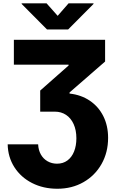

<svg xmlns="http://www.w3.org/2000/svg" viewBox="-20 -952 709 1182"><path d="M331.1 55.7Q368.2 55.7 395 35.9Q421.9 16.1 436 -19.3Q450.2 -54.7 450.2 -100.6Q450.2 -150.9 433.3 -188Q416.5 -225.1 386.5 -244.9Q356.4 -264.6 318.4 -264.6H227.5V-394.5L402.3 -548.8V-553.7H65.4V-707H627V-573.2L408.2 -382.8V-376Q479.5 -368.2 533.2 -331.8Q586.9 -295.4 616.2 -236.6Q645.5 -177.7 645.5 -103.5Q645.5 -13.7 605.2 57.6Q564.9 128.9 493.9 169.4Q422.9 210 333 210Q246.6 210 177.5 174.8Q108.4 139.6 68.6 77.4Q28.8 15.1 27.3 -63.5H214.8Q216.3 -28.3 231.4 -1.2Q246.6 25.9 272.7 40.8Q298.8 55.7 331.1 55.7ZM335 -854.5 402.3 -931.6H555.7V-927.7L399.4 -770.5H269.5L113.3 -927.7V-931.6H266.6Z"/></svg>

Font: Pretendard GOV Black
Style: Regular
Weight: 900
Designer: Base glyphs from Inter by Rasmus Andersson; Hangeul glyphs from Noto Sans CJK(Source Han Sans) by Jang Soo-young and Kan
Foundry: Kil Hyung-jin
Version: Version 1.309